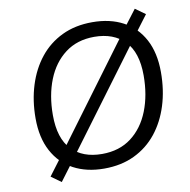

<svg xmlns="http://www.w3.org/2000/svg" viewBox="-85 -827 937 949"><g transform="rotate(-10 383.5 -352.5)"><path d="M368 9Q280 9 214.5 -26Q149 -61 112.5 -129Q76 -197 76 -294Q76 -383 100 -459.5Q124 -536 169.5 -593Q215 -650 281.5 -682Q348 -714 434 -714Q523 -714 588.5 -679Q654 -644 690 -576.5Q726 -509 726 -412Q726 -322 702 -245.5Q678 -169 632.5 -112Q587 -55 520.5 -23Q454 9 368 9ZM370 -64Q457 -64 517 -109.5Q577 -155 608 -233.5Q639 -312 639 -411Q639 -527 583.5 -584Q528 -641 431 -641Q345 -641 285 -595.5Q225 -550 194 -472Q163 -394 163 -295Q163 -178 218 -121Q273 -64 370 -64ZM149 38 99 2 169 -91 196 -128 556 -614 583 -651 653 -743 703 -707 633 -614 606 -577 246 -92 218 -54Z"/></g></svg>

Font: Nunito Sans 12pt
Style: Italic
Weight: 400
Italic angle: -9°
Designer: Vernon Adams
Foundry: Vernon Adams
Version: Version 3.101;gftools[0.9.27]